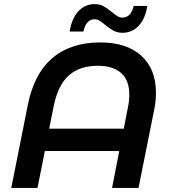

<svg xmlns="http://www.w3.org/2000/svg" viewBox="-20 -917 838 937"><path d="M741 -465Q741 -423 733 -384L656 0H527L562 -180H199L163 0H35L115 -401Q145 -556 235 -633Q325 -710 470 -710Q597 -710 669 -645.5Q741 -581 741 -465ZM584 -289 604 -392Q611 -424 611 -455Q611 -525 571.5 -560.5Q532 -596 457 -596Q369 -596 316 -549Q263 -502 242 -399L220 -289ZM494 -795Q477 -809 465.5 -816Q454 -823 441 -823Q420 -823 406 -806.5Q392 -790 387 -763H320Q330 -827 362.5 -862Q395 -897 442 -897Q466 -897 484.5 -887Q503 -877 526 -858Q545 -843 555 -837Q565 -831 578 -831Q599 -831 613 -846.5Q627 -862 632 -888H699Q689 -826 657 -791.5Q625 -757 578 -757Q553 -757 534.5 -767Q516 -777 494 -795Z"/></svg>

Font: Montserrat Alternates SemiBold
Style: Italic
Weight: 600
Italic angle: -11.3°
Designer: Julieta Ulanovsky
Foundry: Julieta Ulanovsky
Version: Version 7.200